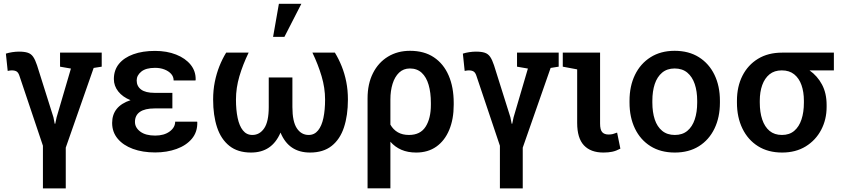

<svg xmlns="http://www.w3.org/2000/svg" viewBox="-20 -812 4556 1035"><path d="M211.4 203.6V-26.4L85.9 -399.9Q80.1 -419.4 70.6 -426Q61 -432.6 43.5 -432.6Q38.6 -432.6 35.2 -432.1Q31.7 -431.6 21.5 -429.7L11.7 -522.9Q26.4 -527.8 45.9 -530.8Q65.4 -533.7 82 -533.7Q111.8 -533.7 129.6 -527.8Q147.5 -522 158.7 -505.9Q169.9 -489.7 179.7 -460L268.1 -179.7L274.9 -145H277.8L285.2 -179.7L362.3 -442.4L303.7 -452.6V-528.3H528.3V-452.6L484.9 -445.8L334.5 -16.1V203.6Z M816.4 9.8Q748.5 9.8 696.3 -9.5Q644 -28.8 614.3 -64.5Q584.5 -100.1 584.5 -149.4Q584.5 -239.3 683.6 -272Q641.1 -289.1 617.4 -319.1Q593.8 -349.1 593.8 -385.7Q593.8 -434.1 621.3 -467.8Q648.9 -501.5 698.7 -519.5Q748.5 -537.6 815.9 -537.6Q879.4 -537.6 929.4 -517.8Q979.5 -498 1007.8 -462.9Q1036.1 -427.7 1034.7 -381.3L1033.7 -378.4H916Q916 -398.4 902.6 -413.6Q889.2 -428.7 866.5 -437.5Q843.8 -446.3 815.9 -446.3Q766.6 -446.3 741.7 -426Q716.8 -405.8 716.8 -378.4Q716.8 -347.2 740.7 -329.3Q764.6 -311.5 813 -311.5H909.2V-227.5H813Q761.2 -227.5 734.4 -209Q707.5 -190.4 707.5 -154.8Q707.5 -124 736.3 -102.5Q765.1 -81.1 816.4 -81.1Q864.3 -81.1 894.3 -103Q924.3 -125 924.3 -156.2H1042.5L1043.5 -153.3Q1044.9 -100.6 1014.4 -64.2Q983.9 -27.8 931.6 -9Q879.4 9.8 816.4 9.8Z M1333 10.3Q1261.7 10.3 1216.6 -25.6Q1171.4 -61.5 1150.1 -125.7Q1128.9 -189.9 1128.9 -275.4Q1128.9 -325.7 1137.9 -370.6Q1147 -415.5 1162.6 -454.8Q1178.2 -494.1 1199.2 -528.3H1320.3Q1289.1 -463.9 1270.5 -400.9Q1252 -337.9 1252 -275.4Q1252 -219.7 1261 -176.5Q1270 -133.3 1289.6 -108.9Q1309.1 -84.5 1340.3 -84.5Q1379.9 -84.5 1404.3 -120.6Q1428.7 -156.7 1428.7 -234.9V-394.5H1556.2V-234.9Q1556.2 -156.7 1580.1 -120.6Q1604 -84.5 1644 -84.5Q1674.8 -84.5 1694.6 -108.9Q1714.4 -133.3 1723.4 -176.3Q1732.4 -219.2 1732.4 -275.4Q1732.4 -337.9 1713.6 -401.1Q1694.8 -464.4 1664.1 -528.3H1785.2Q1806.2 -494.1 1822 -454.6Q1837.9 -415 1846.7 -370.4Q1855.5 -325.7 1855.5 -275.4Q1855.5 -189.9 1834.2 -125.5Q1813 -61 1767.8 -25.4Q1722.7 10.3 1651.4 10.3Q1593.8 10.3 1554.2 -16.4Q1514.6 -43 1492.2 -97.2Q1468.8 -43 1429.4 -16.4Q1390.1 10.3 1333 10.3ZM1452.1 -613.3 1483.4 -791.5H1604.5L1513.2 -613.3Z M1961.4 203.1V-281.7Q1961.4 -359.9 1990.5 -417.5Q2019.5 -475.1 2071.3 -506.6Q2123 -538.1 2190.4 -538.1Q2266.6 -538.1 2318.8 -503.2Q2371.1 -468.3 2398.4 -405.3Q2425.8 -342.3 2425.8 -257.3V-247.1Q2425.8 -169.9 2401.6 -111.8Q2377.4 -53.7 2332.3 -21.7Q2287.1 10.3 2223.6 10.3Q2178.2 10.3 2143.8 -4.6Q2109.4 -19.5 2084.5 -47.9V203.1ZM2184.6 -84.5Q2246.1 -84.5 2274.4 -129.2Q2302.7 -173.8 2302.7 -247.1V-257.3Q2302.7 -313 2290.5 -354.7Q2278.3 -396.5 2253.2 -419.7Q2228 -442.9 2189.5 -442.9Q2154.8 -442.9 2131.3 -420.4Q2107.9 -397.9 2096.2 -360.1Q2084.5 -322.3 2084.5 -276.4V-140.1Q2099.6 -113.3 2124.5 -98.9Q2149.4 -84.5 2184.6 -84.5Z M2674.8 203.6V-26.4L2549.3 -399.9Q2543.5 -419.4 2533.9 -426Q2524.4 -432.6 2506.8 -432.6Q2502 -432.6 2498.5 -432.1Q2495.1 -431.6 2484.9 -429.7L2475.1 -522.9Q2489.7 -527.8 2509.3 -530.8Q2528.8 -533.7 2545.4 -533.7Q2575.2 -533.7 2593 -527.8Q2610.8 -522 2622.1 -505.9Q2633.3 -489.7 2643.1 -460L2731.4 -179.7L2738.3 -145H2741.2L2748.5 -179.7L2825.7 -442.4L2767.1 -452.6V-528.3H2991.7V-452.6L2948.2 -445.8L2797.9 -16.1V203.6Z M3232.9 10.3Q3164.1 10.3 3127.7 -28.6Q3091.3 -67.4 3091.3 -149.4V-438L3013.7 -452.6V-528.3H3214.8V-146Q3214.8 -112.3 3226.3 -99.6Q3237.8 -86.9 3260.3 -86.9Q3273.9 -86.9 3283.4 -89.4Q3293 -91.8 3306.6 -97.2L3324.2 -10.7Q3301.3 1.5 3280.5 5.9Q3259.8 10.3 3232.9 10.3Z M3617.7 10.3Q3541.5 10.3 3486.8 -23.9Q3432.1 -58.1 3402.8 -118.9Q3373.5 -179.7 3373.5 -258.8V-269Q3373.5 -347.7 3402.8 -408.2Q3432.1 -468.8 3486.8 -503.4Q3541.5 -538.1 3616.7 -538.1Q3692.9 -538.1 3747.6 -503.7Q3802.2 -469.2 3831.5 -408.7Q3860.8 -348.1 3860.8 -269V-258.8Q3860.8 -179.7 3831.5 -118.9Q3802.2 -58.1 3747.8 -23.9Q3693.4 10.3 3617.7 10.3ZM3617.7 -84.5Q3658.7 -84.5 3685.3 -106.7Q3711.9 -128.9 3725.1 -168.2Q3738.3 -207.5 3738.3 -258.8V-269Q3738.3 -319.8 3725.1 -358.9Q3711.9 -397.9 3685.1 -420.4Q3658.2 -442.9 3616.7 -442.9Q3576.2 -442.9 3549.3 -420.4Q3522.5 -397.9 3509.5 -358.9Q3496.6 -319.8 3496.6 -269V-258.8Q3496.6 -207.5 3509.5 -168.2Q3522.5 -128.9 3549.6 -106.7Q3576.7 -84.5 3617.7 -84.5Z M4196.3 10.3Q4120.6 10.3 4066.2 -23.9Q4011.7 -58.1 3982.2 -118.9Q3952.6 -179.7 3952.6 -258.8V-269Q3952.6 -345.2 3982.2 -403.6Q4011.7 -461.9 4066.2 -495.1Q4120.6 -528.3 4196.3 -528.3H4475.1V-432.6H4343.8Q4386.2 -402.8 4411.1 -356.2Q4436 -309.6 4436 -246.1V-235.8Q4436 -168 4406.7 -112.1Q4377.4 -56.2 4323.5 -22.9Q4269.5 10.3 4196.3 10.3ZM4195.3 -84.5Q4235.4 -84.5 4261.5 -106.7Q4287.6 -128.9 4300.5 -168Q4313.5 -207 4313.5 -258.8V-269Q4313.5 -316.4 4300.5 -353.3Q4287.6 -390.1 4261.2 -411.4Q4234.9 -432.6 4194.3 -432.6Q4154.3 -432.6 4128.2 -411.4Q4102.1 -390.1 4088.9 -353.3Q4075.7 -316.4 4075.7 -269V-258.8Q4075.7 -207 4088.9 -167.7Q4102.1 -128.4 4128.4 -106.4Q4154.8 -84.5 4195.3 -84.5Z"/></svg>

Font: Roboto Slab LO Medium
Style: Regular
Weight: 500
Designer: Google
Version: Version 2.000